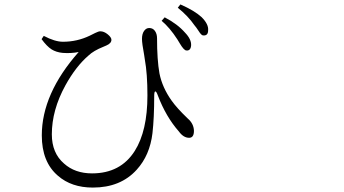

<svg xmlns="http://www.w3.org/2000/svg" viewBox="-20 -805 1540 859"><path d="M395.5 34.2Q299.8 34.2 239.3 -18.6Q167 -80.1 167 -199.2Q167 -385.7 332 -572.3Q297.9 -565.4 259.8 -568.4Q231.4 -571.3 210.9 -584Q189.5 -597.7 166 -629.9L175.8 -644.5Q225.6 -618.2 261.7 -618.2Q325.2 -618.2 381.8 -645.5Q391.6 -650.4 405.3 -657.2Q420.9 -665 428.7 -665Q445.3 -665 461.9 -651.4Q478.5 -637.7 478.5 -627Q478.5 -611.3 456.1 -601.6Q452.1 -599.6 442.4 -595.7Q398.4 -578.1 376 -556.6Q319.3 -507.8 272.5 -422.9Q211.9 -312.5 211.9 -204.1Q211.9 -120.1 266.6 -73.2Q315.4 -29.3 391.6 -29.3Q519.5 -29.3 583 -129.9Q639.6 -219.7 639.6 -377.9Q639.6 -475.6 627.9 -539.1Q627 -544.9 625 -558.6Q615.2 -611.3 615.2 -630.9Q615.2 -653.3 624.5 -666.5Q633.8 -679.7 647.5 -679.7Q664.1 -679.7 673.3 -666.5Q682.6 -653.3 682.6 -633.8Q682.6 -537.1 693.4 -476.6Q706.1 -413.1 748 -354.5Q771.5 -321.3 817.4 -277.3L820.3 -274.4Q846.7 -252 847.7 -219.7Q847.7 -188.5 826.2 -188.5Q800.8 -188.5 780.3 -216.8Q722.7 -282.2 686.5 -377Q679.7 -396.5 674.8 -396Q669.9 -395.5 669.9 -375Q669.9 -277.3 662.1 -209Q650.4 -110.4 591.8 -45.9Q519.5 34.2 395.5 34.2ZM813.5 -579.1Q802.7 -580.1 785.2 -609.4Q778.3 -621.1 773.4 -628.9Q739.3 -681.6 703.1 -711.9L716.8 -727.5Q774.4 -697.3 807.6 -659.2Q836.9 -628.9 835 -601.6Q833 -577.1 813.5 -579.1ZM888.7 -646.5Q880.9 -646.5 868.2 -667Q857.4 -683.6 849.6 -692.4Q822.3 -732.4 775.4 -770.5L787.1 -785.2Q849.6 -757.8 881.8 -728.5Q914.1 -696.3 911.1 -668.9Q911.1 -644.5 888.7 -646.5Z"/></svg>

Font: Bpmf GenRyu Min R
Style: R
Weight: 400
Foundry: But Ko
Version: Version 1.320